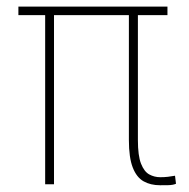

<svg xmlns="http://www.w3.org/2000/svg" viewBox="-20 -548 563 571"><path d="M478 -528.3V-502.9H34.7V-528.3ZM140.6 -528.3V0H114.3V-528.3ZM363.3 -528.3H390.1V-131.3Q390.1 -85 399.4 -61.3Q408.7 -37.6 423.8 -29.3Q439 -21 456.5 -21Q468.8 -21 479.2 -22.2Q489.7 -23.4 500.5 -25.4L503.4 -1.5Q494.6 2.4 480.2 2.7Q465.8 2.9 456.1 2.9Q427.7 2.9 407 -8.8Q386.2 -20.5 374.8 -49.8Q363.3 -79.1 363.3 -131.8Z"/></svg>

Font: Roboto Condensed Thin
Style: Regular
Weight: 250
Width: 3
Designer: Christian Robertson
Foundry: Google
Version: Version 3.009; 2024